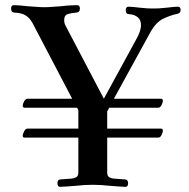

<svg xmlns="http://www.w3.org/2000/svg" viewBox="-20 -719 733 745"><path d="M23 -686Q23 -699 34 -699Q42 -699 56 -698Q70 -697 85 -695Q102 -694 120 -692.5Q138 -691 152 -691Q166 -691 184 -692.5Q202 -694 219 -695Q234 -697 251.5 -698Q269 -699 279 -699Q290 -699 290 -686Q290 -671 276 -670Q258 -669 243.5 -664.5Q229 -660 229 -641Q229 -630 234 -620L383 -336L509 -567Q517 -581 522 -595Q527 -609 527 -622Q527 -642 514 -652.5Q501 -663 481 -664Q468 -664 468 -680Q468 -693 479 -693Q484 -693 496.5 -692Q509 -691 524 -689Q541 -687 552.5 -686.5Q564 -686 574 -686Q584 -686 596 -686.5Q608 -687 625 -689Q640 -691 652.5 -692Q665 -693 670 -693Q681 -693 681 -680Q681 -668 667 -665Q642 -660 613.5 -646.5Q585 -633 563 -593L422 -336H604Q612 -336 612 -328Q612 -322 607 -311.5Q602 -301 594 -301H404L396 -287V-220H604Q612 -220 612 -212Q612 -206 607 -195.5Q602 -185 594 -185H396V-50Q396 -36 403.5 -31.5Q411 -27 421 -26L463 -23Q477 -23 477 -8Q477 6 467 6Q457 6 439.5 4.5Q422 3 407 2Q390 0 372 -1Q354 -2 340 -2Q326 -2 308 -1Q290 0 273 2Q258 3 240.5 4.5Q223 6 213 6Q203 6 203 -8Q203 -23 216 -23L258 -26Q268 -27 276 -31.5Q284 -36 284 -50V-185H76Q68 -185 68 -192Q68 -198 73.5 -209Q79 -220 87 -220H284V-292L279 -301H76Q68 -301 68 -309Q68 -315 73.5 -325.5Q79 -336 87 -336H260L107 -628Q95 -650 79 -659.5Q63 -669 37 -670Q23 -670 23 -686Z"/></svg>

Font: Monomakh
Style: Regular
Weight: 400
Version: Version 1.200; ttfautohint (v1.8.4.7-5d5b)